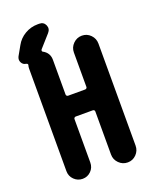

<svg xmlns="http://www.w3.org/2000/svg" viewBox="-159 -955 819 1040"><g transform="rotate(-20 250.0 -435.0)"><path d="M463.9 -659.2V-71.3Q463.9 -42 443.4 -21Q422.9 0 393.6 0Q364.3 0 343.3 -21Q322.3 -42 322.3 -71.3V-319.3Q322.3 -324.2 319.3 -327.1Q316.4 -330.1 310.5 -330.1H212.9Q209 -330.1 205.6 -327.1Q202.1 -324.2 202.1 -319.3V-69.3Q202.1 -40 182.1 -20Q162.1 0 133.8 0Q105.5 0 85 -20Q64.5 -40 64.5 -69.3V-661.1Q64.5 -670.9 67.4 -679.7Q69.3 -687.5 58.6 -690.4Q41 -692.4 32.7 -708.5Q24.4 -724.6 33.2 -742.2L63.5 -795.9Q82 -830.1 116.2 -850.1Q150.4 -870.1 189.5 -870.1H199.2Q224.6 -870.1 234.4 -847.7Q244.1 -825.2 226.6 -805.7L164.1 -735.4Q161.1 -732.4 161.6 -727.5Q162.1 -722.7 165 -721.7Q202.1 -702.1 202.1 -661.1V-460.9Q202.1 -456.1 205.6 -453.1Q209 -450.2 212.9 -450.2H310.5Q315.4 -450.2 318.8 -453.1Q322.3 -456.1 322.3 -460.9V-659.2Q322.3 -688.5 343.3 -709.5Q364.3 -730.5 393.6 -730.5Q422.9 -730.5 443.4 -709.5Q463.9 -688.5 463.9 -659.2Z"/></g></svg>

Font: Rounded-X Mgen+ 1m bold
Style: Bold
Weight: 700
Designer: [Source Han Sans]
Ryoko NISHIZUKA  (kana & ideographs); Paul D. Hunt (Latin, Greek & Cyrillic); Wenlong ZHANG  (bopomofo
Version: Version 1.059.20150602